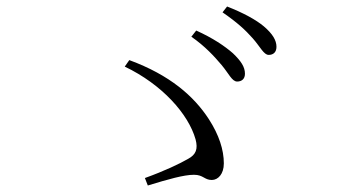

<svg xmlns="http://www.w3.org/2000/svg" viewBox="-20 -728 1040 591"><path d="M662 -528C684 -502 694 -477 710 -477C724 -477 734 -485 734 -501C734 -522 722 -540 697 -564C672 -586 635 -611 584 -634L569 -615C612 -585 640 -554 662 -528ZM758 -610C781 -584 792 -559 807 -559C821 -559 831 -567 831 -584C831 -604 819 -624 792 -647C768 -667 730 -688 679 -708L665 -690C710 -659 735 -636 758 -610ZM426 -180 435 -157C497 -176 546 -190 577 -190C606 -190 609 -174 632 -174C651 -174 669 -192 669 -225C669 -267 654 -313 623 -361C577 -432 503 -497 378 -543L364 -523C479 -468 560 -377 582 -299C590 -269 583 -252 559 -239C533 -224 487 -202 426 -180Z"/></svg>

Font: Kiri Minchoo Light
Style: Regular
Weight: 300
Designer: Ryoko NISHIZUKA 西塚涼子 (kana & ideographs); Frank Grießhammer (Latin, Greek & Cyrillic);
akenotsuki.com/eyeben/fonts/ (U+
Foundry: Adobe
akenotsuki.com/eyeben/fonts/
Version: Version 4.002;hotconv 1.0.119;makeotfexe 2.5.65604